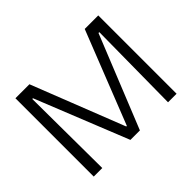

<svg xmlns="http://www.w3.org/2000/svg" viewBox="-133 -902 1144 1144"><g transform="rotate(-45 439.0 -330.0)"><path d="M90 0V-660H208L438 -74H443L674 -660H788V0H716L722 -585H715L479 0H399L164 -586H158L162 0Z"/></g></svg>

Font: Bricolage Grotesque 96pt ExtraBold Light
Style: Regular
Weight: 300
Version: Version 1.001;gftools[0.9.33.dev8+g029e19f]